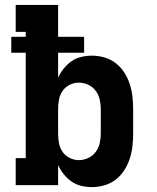

<svg xmlns="http://www.w3.org/2000/svg" viewBox="-20 -755 640 783"><path d="M355 8Q333 8 311.5 3Q290 -2 272 -14.5Q254 -27 240 -44.5Q226 -62 217 -82V0H44V-110H85V-540H26V-605H85V-625H44V-735H217V-605H323V-540H217V-438Q226 -458 240 -475.5Q254 -493 272 -505.5Q290 -518 311.5 -523Q333 -528 355 -528Q381 -528 406.5 -520.5Q432 -513 452.5 -497Q473 -481 487 -459Q501 -437 509 -412.5Q517 -388 520 -362Q523 -336 523 -310V-210Q523 -184 520 -158Q517 -132 509 -107.5Q501 -83 487 -61Q473 -39 452.5 -23Q432 -7 406.5 0.5Q381 8 355 8ZM301 -102Q321 -102 339.5 -110.5Q358 -119 370 -135Q382 -151 386.5 -170.5Q391 -190 391 -210V-310Q391 -330 386.5 -349.5Q382 -369 370 -385Q358 -401 339.5 -409.5Q321 -418 301 -418Q282 -418 264 -409Q246 -400 235 -384Q224 -368 220.5 -348.5Q217 -329 217 -310V-210Q217 -191 220.5 -171.5Q224 -152 235 -136Q246 -120 264 -111Q282 -102 301 -102Z"/></svg>

Font: Iosevka Etoile Extrabold
Style: Regular
Weight: 800
Designer: Belleve Invis
Foundry: Belleve Invis
Version: Version 22.1.2; ttfautohint (v1.8.4)